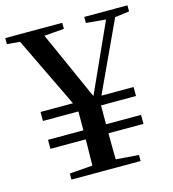

<svg xmlns="http://www.w3.org/2000/svg" viewBox="-111 -797 796 885"><g transform="rotate(-15 286.5 -354.5)"><path d="M322 -268 253 -267 40 -709H156L328 -324H309L315 -338L483 -709H527ZM114 -670 -5 -680V-709H267V-680L137 -670ZM266 -40H307L451 -29V0H121V-29ZM233 -200V-325H341V-200Q341 -170 341 -143.5Q341 -117 341.5 -83.5Q342 -50 343 0H230Q231 -50 231.5 -83.5Q232 -117 232.5 -143.5Q233 -170 233 -200ZM482 -670 372 -680V-709H578V-680L502 -670ZM64 -162V-205H508V-162ZM64 -295V-338H508V-295Z"/></g></svg>

Font: Noto Serif TC ExtraLight SemiBold
Style: Regular
Weight: 600
Version: Version 2.003-H1;hotconv 1.1.1;makeotfexe 2.6.0